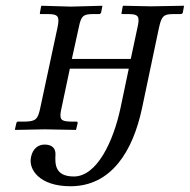

<svg xmlns="http://www.w3.org/2000/svg" viewBox="-20 -451 660 668"><path d="M399 -74C374 42 317 163 237 163C172 163 171 121 173 87C174 63 159 52 135 52C113 52 94 66 88 95C78 139 118 197 225 197C367 197 442 76 474 -74L533 -354C542 -395 549 -402 583 -402H608C612 -402 615 -404 616 -407L620 -429V-431L506 -429L409 -431L407 -429L403 -407C402 -403 403 -402 406 -402H427C463 -402 467 -393 458 -354L435 -246H230L254 -355C262 -396 270 -402 304 -402H324C328 -402 331 -404 332 -408L336 -429V-431L227 -428L125 -431L123 -429L119 -407C118 -403 119 -402 122 -402H148C183 -402 188 -393 180 -355L120 -75C112 -37 105 -29 69 -28H43C40 -28 38 -26 37 -23L32 -1L33 1L136 -1L244 1L245 -1L250 -22C251 -26 249 -28 245 -28H225C191 -29 185 -35 194 -75L223 -212H428Z"/></svg>

Font: Libertinus Sans
Style: Italic
Weight: 400
Italic angle: -12°
Designer: Philipp H. Poll, Khaled Hosny
Foundry: Caleb Maclennan
Version: Version 7.050;RELEASE